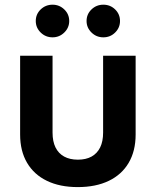

<svg xmlns="http://www.w3.org/2000/svg" viewBox="-20 -781 657 810"><path d="M308.1 8.3Q232.4 8.3 178 -18.1Q123.5 -44.4 94.2 -94.2Q64.9 -144 64.9 -213.4V-545.9H201.7V-221.7Q201.7 -184.6 214.1 -159.2Q226.6 -133.8 250.5 -120.6Q274.4 -107.4 308.6 -107.4Q342.8 -107.4 366.5 -120.6Q390.1 -133.8 402.6 -159.2Q415 -184.6 415 -221.7V-545.9H552.2V-213.4Q552.2 -144 522.9 -94.2Q493.7 -44.4 439 -18.1Q384.3 8.3 308.1 8.3ZM416 -623.5Q386.7 -623.5 366 -643.8Q345.2 -664.1 345.2 -692.4Q345.2 -721.2 366 -741.2Q386.7 -761.2 416 -761.2Q445.3 -761.2 465.8 -741.2Q486.3 -721.2 486.3 -692.4Q486.3 -664.1 465.8 -643.8Q445.3 -623.5 416 -623.5ZM201.7 -623.5Q172.4 -623.5 151.6 -643.8Q130.9 -664.1 130.9 -692.4Q130.9 -721.2 151.6 -741.2Q172.4 -761.2 201.7 -761.2Q230.5 -761.2 251.2 -741.2Q272 -721.2 272 -692.4Q272 -664.1 251.2 -643.8Q230.5 -623.5 201.7 -623.5Z"/></svg>

Font: Inter
Style: 650
Weight: 650
Designer: Rasmus Andersson
Foundry: rsms
Version: Version 4.001;git-66647c0bb